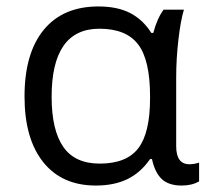

<svg xmlns="http://www.w3.org/2000/svg" viewBox="-20 -565 651 595"><path d="M289 -58Q372 -58 408.5 -105.5Q445 -153 445 -260V-267Q445 -379 408 -427.5Q371 -476 288 -476Q140 -476 140 -265Q140 -162 176 -110Q212 -58 289 -58ZM277 10Q172 10 114 -62.5Q56 -135 56 -266Q56 -400 115.5 -472.5Q175 -545 285 -545Q344 -545 383.5 -524.5Q423 -504 449 -463H455Q467 -508 487 -535H550Q540 -503 533 -443Q526 -383 526 -326V-112Q526 -56 567 -56Q581 -56 597 -61V-3Q575 10 543 10Q503 10 481.5 -10Q460 -30 451 -72H445Q416 -30 375 -10Q334 10 277 10Z"/></svg>

Font: Stephens Clock
Style: Regular
Weight: 400
Designer: Peter Wiegel (catfonts.de) with slight modifications by DT1.org
Version: Version 0.9.1